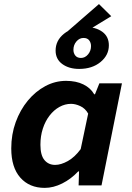

<svg xmlns="http://www.w3.org/2000/svg" viewBox="-20 -901 640 933"><path d="M347.9 -717.2 307.9 -748.4 460.9 -881.2 520.6 -822.3ZM197.3 12Q122.9 12 78.8 -37.7Q34.7 -87.4 34.7 -179.9Q34.7 -247.8 56.3 -307.4Q78 -367 115.2 -412Q152.5 -457 200.2 -482.5Q248 -508.1 301 -508.1Q350.1 -508.1 385.3 -490.7Q420.6 -473.2 437.6 -443H441.6L462.9 -496.1H572.6L473.3 0H362L364.1 -68.1H360.1Q325 -30.8 282.1 -9.4Q239.2 12 197.3 12ZM247.9 -99.7Q276.1 -99.7 309.6 -118.3Q343 -136.9 372.1 -176.4L408.4 -348.9Q394.4 -374.2 370.4 -385.3Q346.5 -396.4 325.4 -396.4Q295.8 -396.4 268.8 -381.4Q241.8 -366.4 220.9 -339.4Q200 -312.4 188.2 -276.1Q176.4 -239.9 176.4 -197.4Q176.4 -146.7 196 -123.2Q215.7 -99.7 247.9 -99.7ZM364.8 -566.1Q315.3 -566.1 282.8 -589.7Q250.2 -613.4 250.2 -655.3Q250.2 -704.1 290.9 -737Q331.6 -769.9 394.4 -769.9Q444.7 -769.9 476.8 -746.8Q509 -723.7 509 -680.7Q509 -632.8 468.4 -599.5Q427.8 -566.1 364.8 -566.1ZM373.4 -619.4Q393.3 -619.4 407.8 -636.6Q422.3 -653.8 422.3 -677.1Q422.3 -693.2 413.4 -704.9Q404.5 -716.6 385.8 -716.6Q365.8 -716.6 351.3 -699.5Q336.8 -682.4 336.8 -659Q336.8 -642.2 346.2 -630.8Q355.5 -619.4 373.4 -619.4Z"/></svg>

Font: SourceCodeVF
Style: Italic
Weight: 200
Italic angle: -11°
Monospace: yes
Designer: Paul D. Hunt, Teo Tuominen
Foundry: Adobe
Version: Version 1.026;hotconv 1.1.0;makeotfexe 2.6.0